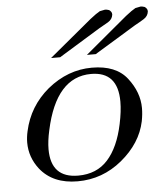

<svg xmlns="http://www.w3.org/2000/svg" viewBox="-48 -671 625 715"><g transform="rotate(-5 264.5 -313.0)"><path d="M155 -465 314 -597Q338 -616 351 -623Q369 -627 371 -627Q377 -627 386 -624Q396 -617 396 -608Q396 -607 396 -606Q394 -589 377.5 -579Q361 -569 344 -560L189 -465ZM289 -465 447 -597Q471 -616 484 -623Q502 -627 504 -627Q510 -627 519 -624Q529 -617 529 -608Q529 -607 529 -606Q527 -589 511 -579Q495 -569 478 -560L322 -465ZM44 -201Q64 -293 137 -354Q213 -416 303 -416Q393 -416 434.5 -362.5Q476 -309 476 -250Q476 -227 471 -201Q454 -120 380 -59Q307 1 214 1Q122 1 74 -59Q39 -104 39 -159Q39 -179 44 -201ZM125 -198Q116 -158 116 -127Q116 -20 218 -20Q287 -20 328.5 -66Q370 -112 388 -198Q398 -245 398 -281Q398 -393 298 -393Q167 -393 125 -198Z"/></g></svg>

Font: New Athena Unicode
Style: Italic
Weight: 400
Designer: J. Rusten 1997; rev. by R. Hancock 2001, 2002, rev. by D. Mastronarde 2002-2019
Foundry: Society for Classical Studies (formerly American Philological Association)
Version: Version 5.008